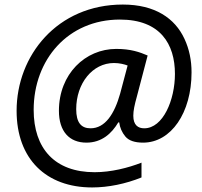

<svg xmlns="http://www.w3.org/2000/svg" viewBox="-20 -733 888 844"><path d="M385 91C456 91 533 75 602 47V-18C543 5 468 24 396 24C220 24 128 -81 128 -250C128 -471 279 -647 507 -647C685 -647 749 -539 749 -408C749 -294 697 -169 614 -169C587 -169 566 -183 566 -224C566 -247 571 -270 582 -310L629 -489C594 -504 555 -518 491 -518C355 -518 239 -408 239 -246C239 -155 285 -106 360 -106C427 -106 471 -146 500 -195H504C507 -172 516 -151 531 -133C546 -115 572 -106 609 -106C732 -106 822 -237 822 -415C822 -468 812 -517 791 -562C749 -653 661 -713 520 -713C231 -713 53 -488 53 -246C53 -34 183 91 385 91ZM378 -169C337 -169 315 -194 315 -253C315 -367 387 -456 481 -456C506 -456 528 -450 541 -445L508 -321C483 -232 442 -169 378 -169Z"/></svg>

Font: BC Sans
Style: Italic
Weight: 400
Italic angle: -12°
Designer: Monotype Design Team
Designer: Province of B.C.
Foundry: Monotype Imaging Inc.
Version: Version 2.000;GOOG;noto-source:20170915:90ef993387c0